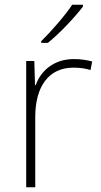

<svg xmlns="http://www.w3.org/2000/svg" viewBox="-20 -786 423 806"><path d="M328 -758V-766H283C255 -723 194 -653 153 -613V-606H181C233 -648 295 -715 328 -758ZM290 -538C207 -538 152 -490 130 -429H127L124 -530H90V0H128V-295C128 -421 183 -502 288 -502C316 -502 337 -499 360 -492L367 -528C344 -534 319 -538 290 -538Z"/></svg>

Font: Noto Sans Sinhala UI ExtraLight
Style: Regular
Weight: 200
Designer: Jelle Bosma - Monotype Design Team
Foundry: Monotype Imaging Inc.
Version: Version 2.006